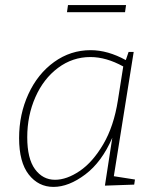

<svg xmlns="http://www.w3.org/2000/svg" viewBox="-20 -727 620 754"><path d="M427 -35 510 -22 507 -2 392 2 421 -186Q380 -91 315 -42Q250 7 190 7Q131 7 93 -41.5Q55 -90 55 -185Q55 -278 91.5 -357.5Q128 -437 192.5 -483.5Q257 -530 336 -530Q403 -530 474 -491L485 -523H505ZM443 -333 464 -466Q397 -503 335 -503Q265 -503 208 -460.5Q151 -418 119 -345.5Q87 -273 87 -188Q87 -104 117.5 -62.5Q148 -21 196 -21Q242 -21 293 -55.5Q344 -90 385.5 -160.5Q427 -231 443 -333ZM247 -707H475L471 -679H243Z"/></svg>

Font: Bitter Pro ExtraLight
Style: Italic
Weight: 275
Italic angle: -9°
Designer: Sol Matas, and Bitter project Authors
Foundry: Sol Matas
Version: Version 1.010